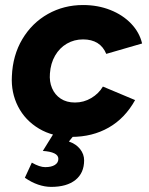

<svg xmlns="http://www.w3.org/2000/svg" viewBox="-20 -532 593 763"><path d="M27.2 -229.4Q30.6 -312.4 68.9 -376.7Q107.2 -440.9 170.5 -476.5Q233.7 -512 310.2 -512Q368.8 -512 418.3 -492.4Q467.7 -472.9 501 -438.2Q534.3 -403.4 544.7 -359.2L402.3 -317.9Q390.6 -346.4 367.5 -360.9Q344.3 -375.4 309.9 -375.4Q274.7 -375.4 245.6 -358.5Q216.6 -341.6 198.9 -310.9Q181.2 -280.3 178.4 -240.2Q175.6 -207.9 186.8 -181.7Q197.9 -155.4 221.2 -140Q244.5 -124.6 278 -124.6Q312.8 -124.6 342.6 -142.3Q372.4 -159.9 388.9 -188L516.9 -134.3Q476.7 -61.8 411.8 -24.9Q347 12 264 12Q189.8 12 134.9 -20.9Q79.9 -53.8 51.7 -108.9Q23.6 -164 27.2 -229.4ZM78.8 174.3 106.5 114.3Q137.5 132.2 159.6 132.2Q183.7 132.2 197.8 123.6Q211.9 114.9 211.9 99.3Q211.9 85.2 196 77.5Q180.1 69.7 150.2 67.8L195.7 -5.6L279.5 -1.4L253.8 30.4Q282.2 40.1 298.3 60.4Q314.3 80.7 314.3 105.1Q314.3 155.4 279.9 183.1Q245.4 210.7 183.4 210.7Q158.2 210.7 131.4 201.6Q104.6 192.4 78.8 174.3Z"/></svg>

Font: Oak Sans Light Italic
Style: Regular
Weight: 400
Italic angle: -9.5°
Foundry: Erik Kennedy, Walven
Version: Version 1.000;Glyphs 3.1.2 (3151)